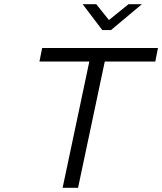

<svg xmlns="http://www.w3.org/2000/svg" viewBox="-20 -900 777 920"><path d="M737 -670H182L169 -605H408L280 0H354L482 -605H724ZM376 -880 470 -756H512L660 -880H596L502 -804L441 -880Z"/></svg>

Font: LT Wave Text Light Italic
Style: Regular
Weight: 300
Designer: Daniel Lyons
Version: Version 2.5 (Glyphs App)